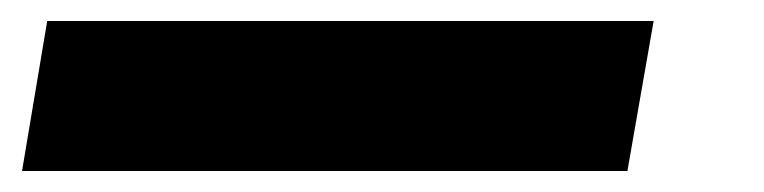

<svg xmlns="http://www.w3.org/2000/svg" viewBox="-20 20 728 183"><path d="M1 183 25 40H603L578 183Z"/></svg>

Font: DM Sans 12pt Black
Style: Italic
Weight: 900
Italic angle: -10°
Version: Version 4.004;gftools[0.9.30]